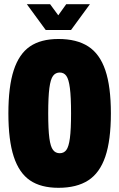

<svg xmlns="http://www.w3.org/2000/svg" viewBox="-20 -886 569 916"><path d="M20 -345Q20 -473 45.5 -551Q71 -629 123 -664.5Q175 -700 259 -700Q346 -700 401 -664.5Q456 -629 482.5 -551Q509 -473 509 -345Q509 -217 482.5 -139Q456 -61 401 -25.5Q346 10 259 10Q175 10 123 -25.5Q71 -61 45.5 -139Q20 -217 20 -345ZM319 -345Q319 -423 313.5 -465.5Q308 -508 296.5 -524Q285 -540 265 -540Q245 -540 233 -524Q221 -508 215.5 -465.5Q210 -423 210 -345Q210 -268 215.5 -227Q221 -186 233 -170.5Q245 -155 265 -155Q285 -155 296.5 -170.5Q308 -186 313.5 -227Q319 -268 319 -345ZM108 -866H219L258 -813L296 -866H409L319 -743H198Z"/></svg>

Font: Decalotype Black
Style: Regular
Weight: 900
Designer: Alfredo Marco Pradil
Foundry: Alfredo Marco Pradil
Version: Version 1.0